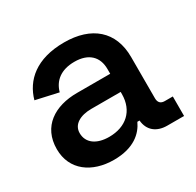

<svg xmlns="http://www.w3.org/2000/svg" viewBox="-120 -649 814 797"><g transform="rotate(-30 286.5 -251.0)"><path d="M374.5 -76H385C389 -27.5 423 0 474 0H554.5V-93.5H516C497 -93.5 486.5 -103.5 486.5 -124V-322C486.5 -445.5 406 -513.5 275.5 -513.5C141 -513.5 72 -449.5 49 -367L156.5 -343C169.5 -390.5 206.5 -422.5 272.5 -422.5C340.5 -422.5 376.5 -386 376.5 -328V-305H217.5C110.5 -305 28 -253 28 -144.5C28 -43.5 108 12.5 212 12.5C308.5 12.5 354 -31.5 374.5 -76ZM242.5 -80C182.5 -80 143.5 -107.5 143.5 -155C143.5 -196 182.5 -218 236 -218H376.5V-208C376.5 -127.5 323 -80 242.5 -80Z"/></g></svg>

Font: MCL Standard Medium
Style: Regular
Weight: 500
Designer: Květoslav Bartoš
Foundry: Florian Karsten
Version: Version 1.001;Glyphs 3.2.3 (3260)